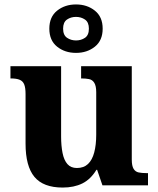

<svg xmlns="http://www.w3.org/2000/svg" viewBox="-20 -834 713 864"><path d="M262 10Q175 10 135 -38Q95 -86 95 -188V-411Q95 -439 89 -454Q83 -469 68.5 -475Q54 -481 30 -481H27V-536H255V-220Q255 -178 261.5 -145.5Q268 -113 283.5 -95.5Q299 -78 326 -78Q357 -78 376 -96Q395 -114 404 -148Q413 -182 413 -228V-419Q413 -447 404.5 -461Q396 -475 381 -478Q366 -481 348 -481H345V-536H573V-116Q573 -88 581 -74.5Q589 -61 604 -58Q619 -55 638 -55H646V0H441L417 -70H414Q388 -27 350.5 -8.5Q313 10 262 10ZM322 -596Q272 -596 237 -624Q202 -652 202 -705Q202 -758 237 -786Q272 -814 322 -814Q372 -814 407 -786Q442 -758 442 -705Q442 -652 407 -624Q372 -596 322 -596ZM322.1 -652Q345 -652 362.5 -663.9Q380 -675.9 380 -704.9Q380 -734 362.4 -746Q344.8 -758 321.9 -758Q299 -758 281.5 -746.1Q264 -734.1 264 -705.1Q264 -676 281.6 -664Q299.2 -652 322.1 -652Z"/></svg>

Font: Noto Serif Hentaigana EL
Style: Regular
Weight: 400
Designer: Kazuhiro Yamada
Foundry: nipponia
Version: Version 1.000